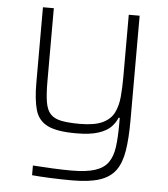

<svg xmlns="http://www.w3.org/2000/svg" viewBox="-52 -557 706 809"><g transform="rotate(5 301.5 -152.0)"><path d="M284 206Q240 206 192 204Q144 202 113 199V158Q156 161 199 163Q242 165 276 165Q339 165 376 153Q413 141 431 115.5Q449 90 454.5 50Q460 10 460 -46V-74H455Q448 -55 430.5 -36Q413 -17 377.5 -5Q342 7 281 7Q201 7 161.5 -12.5Q122 -32 109.5 -75.5Q97 -119 97 -191V-510H143V-201Q143 -147 148.5 -113.5Q154 -80 170 -63Q186 -46 216 -40Q246 -34 294 -34Q356 -34 390 -50Q424 -66 438.5 -95Q453 -124 456.5 -162.5Q460 -201 460 -247V-510H506V-66Q506 9 497.5 61.5Q489 114 466 145.5Q443 177 399 191.5Q355 206 284 206Z"/></g></svg>

Font: Saira ExtraLight
Style: Regular
Weight: 200
Designer: Hector Gatti with collaboration of the Omnibus-Type team
Foundry: Omnibus-Type
Version: Version 1.100; ttfautohint (v1.8.3)